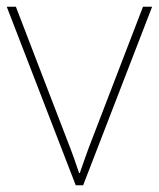

<svg xmlns="http://www.w3.org/2000/svg" viewBox="-20 -548 470 568"><path d="M204 0H226L430 -528H403L253 -138C236 -95 228 -69 216 -36H214C203 -69 194 -95 177 -138L27 -528H0Z"/></svg>

Font: Noto Sans Thai Looped Thin
Style: Regular
Weight: 100
Designer: Sasikarn Vongin, Ben Mitchell
Foundry: The Fontpad Ltd
Version: Version 1.001